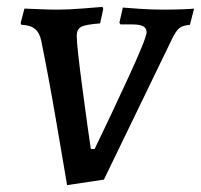

<svg xmlns="http://www.w3.org/2000/svg" viewBox="-20 -526 584 558"><path d="M42 -454 40 -459 51 -501Q62 -501 90.5 -499.5Q119 -498 147 -498Q180 -498 222.5 -501.5Q265 -505 278 -506L280 -500L271 -458Q229 -455 216 -448Q203 -441 203 -422Q203 -393 220 -265.5Q237 -138 244 -93H255Q303 -192 354.5 -304Q406 -416 406 -432Q406 -444 396.5 -449.5Q387 -455 365 -455H330L327 -460L337 -504Q348 -503 384.5 -500.5Q421 -498 453 -498Q485 -498 510.5 -499Q536 -500 544 -501L532 -454Q511 -452 501.5 -444.5Q492 -437 481 -415L282 -4L175 12Q168 -30 144.5 -167Q121 -304 100 -407Q95 -431 81.5 -442Q68 -453 42 -454Z"/></svg>

Font: Alegreya SC Medium
Style: Italic
Weight: 500
Italic angle: -7°
Designer: Juan Pablo del Peral
Foundry: Huerta Tipografica
Version: Version 2.007; ttfautohint (v1.6)